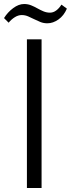

<svg xmlns="http://www.w3.org/2000/svg" viewBox="-60 -936 353 956"><path d="M74 -740H147V0H74ZM-40 -846Q-22 -875 5.5 -895.5Q33 -916 60 -916Q79 -916 95 -909.5Q111 -903 126 -894.5Q141 -886 156.5 -879.5Q172 -873 189 -873Q205 -873 219.5 -883.5Q234 -894 246 -913L273 -893Q258 -858 231 -839Q204 -820 176 -820Q157 -820 141 -826.5Q125 -833 110 -840.5Q95 -848 80 -854.5Q65 -861 48 -861Q31 -861 14 -850.5Q-3 -840 -17 -823Z"/></svg>

Font: Encode Sans Compressed
Style: Regular
Weight: 400
Designer: Pablo Impallari, Andres Torresi
Foundry: Pablo Impallari, Andres Torresi
Version: Version 1.000; ttfautohint (v1.00) -l 8 -r 50 -G 200 -x 14 -